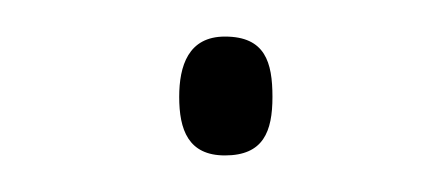

<svg xmlns="http://www.w3.org/2000/svg" viewBox="-20 -374 245 105"><path d="M78 -321C78 -303 83 -289 103 -289C124 -289 129 -302 129 -321C129 -340 125 -354 103 -354C83 -354 78 -338 78 -321Z"/></svg>

Font: Noto Sans Arabic SemCond Thin
Style: Regular
Weight: 100
Width: 4
Designer: Monotype Design Team, Nadine Chahine, Nizar Qandah and Khaled Hosny
Foundry: Monotype Imaging Inc.
Version: Version 2.012